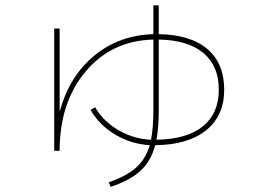

<svg xmlns="http://www.w3.org/2000/svg" viewBox="-20 -652 1040 728"><path d="M561.5 -631.8H582V-522.5Q702.1 -520.5 766.1 -466.3Q830.1 -412.1 830.1 -311.5Q830.1 -212.9 761.2 -157.7Q692.4 -102.5 568.4 -101.6Q552.7 -41 512.7 -4.4Q472.7 32.2 399.4 56.6L392.6 39.1Q460 15.6 496.1 -16.6Q532.2 -48.8 547.9 -101.6Q477.5 -105.5 417 -141.6Q356.4 -177.7 323.2 -235.4L340.8 -245.1Q372.1 -191.4 429.7 -158.2Q487.3 -125 552.7 -122.1Q561.5 -168 561.5 -232.4V-502Q403.3 -498 304.7 -380.9Q206.1 -263.7 206.1 -80.1H185.5V-543.9H206.1V-231.4H207Q243.2 -363.3 337.4 -440.9Q431.6 -518.6 561.5 -522.5ZM582 -502V-232.4Q582 -168 573.2 -122.1Q688.5 -124 749 -172.9Q809.6 -221.7 809.6 -312Q809.6 -402.3 751 -451.2Q692.4 -500 582 -502Z"/></svg>

Font: Mgen+ 1mn thin
Style: Regular
Weight: 100
Designer: [Source Han Sans]
Ryoko NISHIZUKA  (kana & ideographs); Paul D. Hunt (Latin, Greek & Cyrillic); Wenlong ZHANG  (bopomofo
Version: Version 1.059.20150602